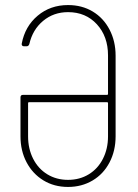

<svg xmlns="http://www.w3.org/2000/svg" viewBox="-20 -728 545 759"><path d="M437 -508V-189Q437 -132 413 -86Q389 -40 346 -14.5Q303 11 249 11Q194 11 151.5 -15Q109 -41 85 -86.5Q61 -132 61 -189V-343Q61 -353 71 -353H403Q407 -353 407 -357V-509Q407 -584 363 -632Q319 -680 249 -680Q192 -680 150.5 -645.5Q109 -611 96 -554Q93 -545 85 -545H75Q70 -545 67.5 -548Q65 -551 66 -556Q79 -624 129 -666Q179 -708 249 -708Q304 -708 346.5 -682.5Q389 -657 413 -611Q437 -565 437 -508ZM407 -189V-320Q407 -324 403 -324H95Q91 -324 91 -320V-189Q91 -140 111 -100.5Q131 -61 167 -39Q203 -17 249 -17Q295 -17 331 -39Q367 -61 387 -100.5Q407 -140 407 -189Z"/></svg>

Font: Barlow Condensed Thin
Style: Regular
Weight: 250
Width: 3
Designer: Jeremy Tribby
Foundry: Tribby Type
Version: Version 1.408